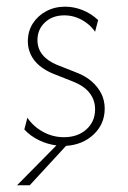

<svg xmlns="http://www.w3.org/2000/svg" viewBox="-20 -424 380 569"><path d="M30.6 125 147.2 6.9Q120.1 3.5 95.1 -8.7Q70.1 -20.8 52.1 -40.3L61.1 -75Q79.2 -48.6 108 -33Q136.8 -17.4 169.4 -17.4Q210.4 -17.4 236.1 -40.6Q261.8 -63.9 261.8 -100Q261.8 -127.8 245.1 -149Q228.5 -170.1 193.8 -183.3L137.5 -205.6Q113.9 -215.3 96.9 -229.5Q79.9 -243.8 71.2 -262.2Q62.5 -280.6 62.5 -301.4Q62.5 -331.2 77.1 -354.2Q91.7 -377.1 116.7 -390.6Q141.7 -404.2 172.9 -404.2Q199.3 -404.2 224.7 -394.1Q250 -384 270.8 -364.6L261.8 -329.9Q251.4 -345.1 236.8 -355.9Q222.2 -366.7 205.6 -372.6Q188.9 -378.5 170.8 -378.5Q135.4 -378.5 113.2 -357.6Q91 -336.8 91 -304.9Q91 -280.6 105.6 -262.2Q120.1 -243.8 148.6 -231.9L204.9 -209.7Q232.6 -199.3 251.4 -183Q270.1 -166.7 280.2 -146.5Q290.3 -126.4 290.3 -102.1Q290.3 -56.9 258 -26Q225.7 4.9 175.7 8.3L68.1 125Z"/></svg>

Font: Afacad Flux Thin
Style: Regular
Weight: 250
Designer: Kristian Moeller
Foundry: Dicotype
Version: Version 1.100